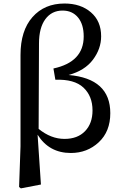

<svg xmlns="http://www.w3.org/2000/svg" viewBox="-20 -834 675 1065"><path d="M196.3 -592.8 194.3 -119.1Q262.7 -63.5 337.9 -63.5Q410.2 -63.5 451.7 -106.4Q493.2 -149.4 493.2 -221.7Q493.2 -300.8 442.9 -348.1Q392.6 -395.5 287.1 -391.6L276.4 -454.1Q444.3 -490.2 444.3 -631.8Q444.3 -699.2 412.6 -737.3Q380.9 -775.4 327.1 -775.4Q266.6 -775.4 231.4 -727.5Q196.3 -679.7 196.3 -592.8ZM93.8 -22.5V-529.3Q93.8 -664.1 160.2 -739.3Q226.6 -814.5 337.9 -814.5Q427.7 -814.5 484.4 -765.6Q541 -716.8 541 -632.8Q541 -563.5 495.6 -502.9Q450.2 -442.4 360.4 -418Q591.8 -398.4 591.8 -206.1Q591.8 -104.5 527.8 -44.9Q463.9 14.6 373 14.6Q252 14.6 188.5 -86.9L207 189.5L95.7 210.9L85.9 203.1Z"/></svg>

Font: Bpmf Zihi Serif SemiBold
Style: SemiBold
Weight: 600
Foundry: But Ko
Version: Version 1.320